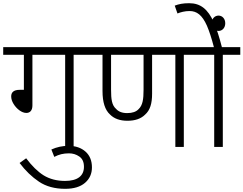

<svg xmlns="http://www.w3.org/2000/svg" viewBox="-20 -916 1518 1197"><path d="M386.2 -574.2V0H439V-574.2H548.8V-622.1H0V-574.2H128.9V-356H103C63.5 -356 49.8 -338.9 49.8 -314.9C49.8 -299.8 54.7 -284.2 64.5 -268.1C84 -236.3 116.2 -211.9 144 -211.9C167 -211.9 182.1 -227.1 182.1 -258.8V-574.2Z M318.4 62C347.7 46.9 374.5 40 410.2 40C433.6 40 455.1 46.4 474.1 59.6C493.7 72.8 503.4 94.2 503.4 124C503.4 180.2 463.9 211.9 385.3 211.9C334 211.9 289.6 200.2 252 177.2C214.8 153.8 178.7 118.2 143.1 70.8L102.1 100.1C138.2 147.9 178.7 187 223.1 216.8C267.6 246.6 322.3 261.2 386.2 261.2C440.4 261.2 481.4 248.5 510.3 223.6C539.1 198.7 553.2 166.5 553.2 127.9C553.2 85.9 540 53.2 513.2 29.3C486.3 5.4 451.2 -6.8 407.2 -6.8C368.7 -6.8 333.5 1 300.3 16.1Z M1235.4 -574.2V-622.1H534.2V-574.2H619.1V-348.1C619.1 -278.8 634.8 -230 666 -202.1C691.4 -176.3 727.5 -163.1 774.4 -163.1C822.3 -163.1 858.9 -175.8 884.3 -201.2C916 -229 928.2 -271 928.2 -332V-574.2H1073.2V0H1126V-574.2ZM772.9 -210.9C739.7 -210.9 717.8 -221.2 704.1 -236.8C677.2 -259.8 672.4 -296.9 672.4 -356.9V-574.2H875V-356.9C875 -296.9 869.6 -259.8 844.2 -235.8C829.1 -219.2 805.2 -210.9 772.9 -210.9Z M1478 -574.2V-622.1H1363.3C1347.2 -685.1 1330.6 -736.8 1313 -776.9C1275.9 -859.4 1230 -896 1159.2 -896C1120.6 -896 1094.7 -890.6 1069.3 -880.9L1086.4 -832C1105.5 -839.8 1131.8 -847.2 1161.6 -847.2C1206.5 -847.2 1240.2 -822.8 1270 -755.9C1284.2 -723.1 1298.8 -678.7 1313.5 -622.1H1221.2V-574.2H1315.4V0H1369.1V-574.2Z M1299.3 -771C1299.3 -743.2 1318.4 -723.1 1342.3 -723.1C1365.2 -723.1 1384.3 -741.7 1384.3 -771C1384.3 -798.8 1366.2 -818.8 1342.3 -818.8C1318.4 -818.8 1299.3 -798.8 1299.3 -771Z"/></svg>

Font: Noto Reveo Sans
Style: Regular
Weight: 300
Designer: Monotype Design Team
Foundry: Monotype Imaging Inc.
Version: Version 2.007